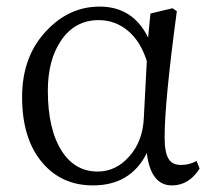

<svg xmlns="http://www.w3.org/2000/svg" viewBox="-20 -548 644 582"><path d="M262 14Q168 14 110 -53Q47 -125 47 -254Q47 -379 123 -457Q191 -528 282 -528Q383 -528 429 -434L436 -507L503 -523L516 -514Q479 -239 479 -132Q479 -84 492 -65Q503 -48 529 -48Q554 -48 576 -60L585 -37Q553 14 501 14Q437 14 425 -84Q376 14 262 14ZM276 -28Q331 -28 371 -73Q413 -119 416 -191L425 -363Q406 -423 367.5 -455Q329 -487 279 -487Q207 -487 165 -425Q125 -366 125 -273Q125 -155 168 -89Q208 -28 276 -28Z"/></svg>

Font: GenRyuMin TW R
Style: Regular
Weight: 400
Version: Version 1.501;PS 1;hotconv 16.6.51;makeotf.lib2.5.65220